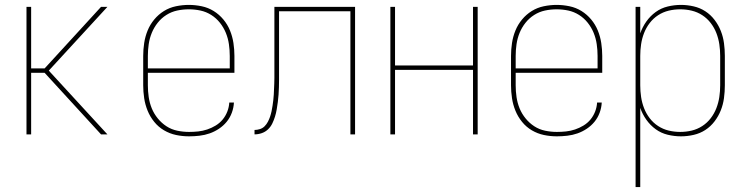

<svg xmlns="http://www.w3.org/2000/svg" viewBox="-20 -548 3040 783"><path d="M88 0V-520H107V-269H162L392 -520H418L179 -260L418 0H392L162 -251H107V0Z M751 8Q724 8 698 2.5Q672 -3 649 -16.5Q626 -30 609 -51Q592 -72 582 -96.5Q572 -121 568 -147.5Q564 -174 564 -200V-320Q564 -346 568 -372.5Q572 -399 582 -423.5Q592 -448 609 -468.5Q626 -489 648.5 -503Q671 -517 697.5 -522.5Q724 -528 750 -528Q776 -528 802.5 -522.5Q829 -517 851.5 -503Q874 -489 891 -468.5Q908 -448 918 -423.5Q928 -399 932 -372.5Q936 -346 936 -320V-251H583V-200Q583 -176 586.5 -152Q590 -128 599 -106Q608 -84 623.5 -65Q639 -46 659 -33Q679 -20 703 -15Q727 -10 751 -10Q770 -10 788.5 -12Q807 -14 825 -20Q843 -26 859.5 -36Q876 -46 888 -60.5Q900 -75 907 -93Q914 -111 915 -130H934Q933 -109 925.5 -88.5Q918 -68 904.5 -51.5Q891 -35 873 -23Q855 -11 835 -4Q815 3 793.5 5.5Q772 8 751 8ZM583 -269H917V-320Q917 -344 913.5 -368Q910 -392 901 -414Q892 -436 877 -455Q862 -474 841.5 -487Q821 -500 797.5 -505Q774 -510 750 -510Q726 -510 702.5 -505Q679 -500 658.5 -487Q638 -474 623 -455Q608 -436 599 -414Q590 -392 586.5 -368Q583 -344 583 -320Z M1018 0V-18Q1029 -18 1040 -21.5Q1051 -25 1059 -33Q1067 -41 1072.5 -51.5Q1078 -62 1081.5 -72.5Q1085 -83 1087.5 -94.5Q1090 -106 1091.5 -117Q1093 -128 1094.5 -139.5Q1096 -151 1096.5 -162Q1097 -173 1097.5 -184.5Q1098 -196 1098.5 -207.5Q1099 -219 1099 -230.5Q1099 -242 1099 -253V-520H1428V0H1409V-502H1118V-253Q1118 -238 1118 -223Q1118 -208 1117.5 -192.5Q1117 -177 1116 -162Q1115 -147 1113 -132Q1111 -117 1108.5 -102Q1106 -87 1101.5 -72.5Q1097 -58 1090.5 -44.5Q1084 -31 1073 -20.5Q1062 -10 1047.5 -5Q1033 0 1018 0Z M1572 0V-520H1591V-281H1909V-520H1928V0H1909V-263H1591V0Z M2251 8Q2224 8 2198 2.5Q2172 -3 2149 -16.5Q2126 -30 2109 -51Q2092 -72 2082 -96.5Q2072 -121 2068 -147.5Q2064 -174 2064 -200V-320Q2064 -346 2068 -372.5Q2072 -399 2082 -423.5Q2092 -448 2109 -468.5Q2126 -489 2148.5 -503Q2171 -517 2197.5 -522.5Q2224 -528 2250 -528Q2276 -528 2302.5 -522.5Q2329 -517 2351.5 -503Q2374 -489 2391 -468.5Q2408 -448 2418 -423.5Q2428 -399 2432 -372.5Q2436 -346 2436 -320V-251H2083V-200Q2083 -176 2086.5 -152Q2090 -128 2099 -106Q2108 -84 2123.5 -65Q2139 -46 2159 -33Q2179 -20 2203 -15Q2227 -10 2251 -10Q2270 -10 2288.5 -12Q2307 -14 2325 -20Q2343 -26 2359.5 -36Q2376 -46 2388 -60.5Q2400 -75 2407 -93Q2414 -111 2415 -130H2434Q2433 -109 2425.5 -88.5Q2418 -68 2404.5 -51.5Q2391 -35 2373 -23Q2355 -11 2335 -4Q2315 3 2293.5 5.5Q2272 8 2251 8ZM2083 -269H2417V-320Q2417 -344 2413.5 -368Q2410 -392 2401 -414Q2392 -436 2377 -455Q2362 -474 2341.5 -487Q2321 -500 2297.5 -505Q2274 -510 2250 -510Q2226 -510 2202.5 -505Q2179 -500 2158.5 -487Q2138 -474 2123 -455Q2108 -436 2099 -414Q2090 -392 2086.5 -368Q2083 -344 2083 -320Z M2572 215V-520H2591V-412Q2600 -438 2616 -460.5Q2632 -483 2654 -499Q2676 -515 2703 -521.5Q2730 -528 2757 -528Q2783 -528 2809 -522Q2835 -516 2856.5 -502Q2878 -488 2894 -467Q2910 -446 2919.5 -422Q2929 -398 2932.5 -372Q2936 -346 2936 -320V-200Q2936 -174 2932.5 -148Q2929 -122 2919.5 -98Q2910 -74 2894 -53Q2878 -32 2856.5 -18Q2835 -4 2809 2Q2783 8 2757 8Q2730 8 2703 1.5Q2676 -5 2654 -21Q2632 -37 2616 -59.5Q2600 -82 2591 -108V215ZM2754 -10Q2778 -10 2801 -15.5Q2824 -21 2844 -34Q2864 -47 2878.5 -66Q2893 -85 2901.5 -107Q2910 -129 2913.5 -152.5Q2917 -176 2917 -200V-320Q2917 -344 2913.5 -367.5Q2910 -391 2901.5 -413Q2893 -435 2878.5 -454Q2864 -473 2844 -486Q2824 -499 2801 -504.5Q2778 -510 2754 -510Q2730 -510 2707 -504.5Q2684 -499 2664 -486Q2644 -473 2629.5 -454Q2615 -435 2606.5 -413Q2598 -391 2594.5 -367.5Q2591 -344 2591 -320V-200Q2591 -176 2594.5 -152.5Q2598 -129 2606.5 -107Q2615 -85 2629.5 -66Q2644 -47 2664 -34Q2684 -21 2707 -15.5Q2730 -10 2754 -10Z"/></svg>

Font: Iosevka Thin
Style: Regular
Weight: 100
Monospace: yes
Designer: Belleve Invis
Foundry: Belleve Invis
Version: Version 32.5.0; ttfautohint (v1.8.4)